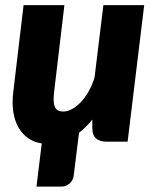

<svg xmlns="http://www.w3.org/2000/svg" viewBox="-20 -538 591 729"><path d="M527.5 -518.5 464.5 0H385.5Q330.5 0 330.5 -51V-84Q318.5 -69 305.8 -56.5Q293 -44 280 -34L260 128Q257.5 147 244 158.8Q230.5 170.5 212.5 170.5H118.5L138.5 6.5Q110.5 2.5 88.2 -12.5Q66 -27.5 51.2 -52.2Q36.5 -77 30.8 -111.5Q25 -146 30.5 -189.5L69.5 -518.5H224.5L185.5 -189.5Q183 -168.5 183.8 -154Q184.5 -139.5 189 -130.8Q193.5 -122 201.2 -118.2Q209 -114.5 220.5 -114.5Q236 -114.5 253.2 -123.8Q270.5 -133 286.5 -149.8Q302.5 -166.5 316.2 -190.5Q330 -214.5 339 -244L372.5 -518.5Z"/></svg>

Font: Lato Black
Style: Italic
Weight: 900
Italic angle: -7°
Designer: Lukasz Dziedzic
Foundry: tyPoland Lukasz Dziedzic
Version: Version 2.007; 2014-02-27